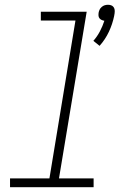

<svg xmlns="http://www.w3.org/2000/svg" viewBox="-20 -784 540 804"><path d="M397 -592 371 -613Q387 -631 398.5 -653Q410 -675 417 -697Q411 -698 405.5 -700.5Q400 -703 396.5 -707.5Q393 -712 392.5 -718Q392 -724 393 -731Q394 -737 397 -743.5Q400 -750 406 -755Q412 -760 418.5 -762Q425 -764 432 -764Q439 -764 445 -762Q451 -760 455 -755Q459 -750 460 -743.5Q461 -737 460 -730V-729L458 -717Q451 -683 436 -651Q421 -619 397 -592ZM22 0V-37H187L296 -698H151V-735H343L227 -37H372V0Z"/></svg>

Font: Iosevka Slab XLtObl
Style: Regular
Weight: 200
Italic angle: -9°
Monospace: yes
Designer: Belleve Invis
Foundry: Belleve Invis
Version: Version 11.1.1; ttfautohint (v1.8.3)